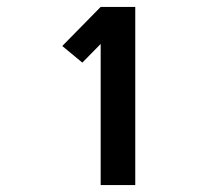

<svg xmlns="http://www.w3.org/2000/svg" viewBox="-20 -858 640 555"><path d="M271 -323V-731L218 -677L160 -725L271 -838H371V-323Z"/></svg>

Font: Iosevka Aile Heavy
Style: Regular
Weight: 900
Designer: Belleve Invis
Foundry: Belleve Invis
Version: Version 31.1.0; ttfautohint (v1.8.4)